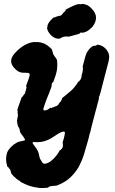

<svg xmlns="http://www.w3.org/2000/svg" viewBox="-20 -711 587 982"><path d="M152 -496Q154 -496 159.5 -496Q165 -496 167 -496Q168 -495 168.5 -495.5Q169 -496 173 -496Q189 -495 200 -490Q203 -489 207 -488Q220 -482 237 -467Q249 -455 247 -455Q246 -455 248 -449Q249 -446 249 -446Q249 -446 250 -442.5Q251 -439 252 -435Q254 -429 257 -427Q258 -426 258.5 -424.5Q259 -423 260.5 -421Q262 -419 264 -417Q267 -411 268 -411Q269 -411 269 -410.5Q269 -410 270 -407Q273 -402 273 -383Q273 -366 271 -352Q268 -340 266 -330Q259 -308 257 -304Q256 -301 255 -299Q253 -290 251 -290Q248 -290 245 -283Q244 -279 244 -272Q244 -268 240 -258Q238 -253 235 -245.5Q232 -238 230.5 -233Q229 -228 225 -220Q220 -205 213 -189Q211 -184 209 -177Q207 -171 205 -165Q199 -149 204 -147Q207 -145 214 -147Q222 -148 234 -157Q240 -161 240 -161Q240 -161 240 -160Q241 -156 248 -161Q250 -163 250 -162Q252 -161 256 -164Q257 -165 257 -165Q259 -164 261 -166Q262 -166 263 -166.5Q264 -167 265 -167.5Q266 -168 267 -168Q268 -168 273 -171Q280 -176 280 -179Q280 -180 282 -182Q284 -184 284 -184.5Q284 -185 286.5 -187.5Q289 -190 289 -190.5Q289 -191 290 -192Q294 -196 293 -197Q292 -198 294 -199.5Q296 -201 297 -203Q298 -205 297 -206L296 -207L301 -212Q307 -217 310 -219Q350 -251 358 -262Q361 -266 366 -272Q374 -282 379 -291L381 -296L382 -294L383 -293L385 -295Q386 -296 387 -298.5Q388 -301 388.5 -300.5Q389 -300 390.5 -302Q392 -304 392 -305.5Q392 -307 393 -307Q394 -307 396 -314Q398 -321 397 -323Q397 -323 397.5 -326Q398 -329 401 -338Q404 -352 404 -357Q404 -359 404 -361Q405 -367 403 -368Q402 -368 404.5 -377Q407 -386 408 -390Q417 -428 423 -440Q436 -464 454 -475Q458 -477 459 -477Q460 -476 467 -477Q475 -479 476 -481V-483L481 -482Q498 -481 515 -467Q530 -454 536 -436Q540 -424 538 -413Q537 -411 537 -407Q536 -397 531 -380Q530 -377 522.5 -347.5Q515 -318 514 -315Q512 -307 505 -280Q503 -272 502 -269Q501 -266 498.5 -255Q496 -244 494.5 -239.5Q493 -235 492 -231Q491 -227 490 -224.5Q489 -222 488 -219V-216L487 -218L486 -219Q486 -218 486 -216Q487 -211 485 -203Q483 -197 482.5 -193.5Q482 -190 479 -180.5Q476 -171 473.5 -159Q471 -147 469 -143Q467 -134 463 -120Q450 -69 449 -66Q449 -65 446 -54Q443 -43 443 -41Q440 -33 436 -17Q436 -14 434.5 -8.5Q433 -3 430 8Q419 47 410 77Q403 99 396 115Q394 120 391 125Q383 145 367 166Q344 197 315 216Q293 230 273 237Q266 240 260 239Q257 239 254 239.5Q251 240 245 240.5Q239 241 236.5 242Q234 243 231 244Q229 245 228 246Q227 247 228 247L227 248Q225 249 224 249Q221 250 204 250.5Q187 251 178 250Q171 249 168 248Q141 245 109 231Q81 219 81 214Q80 213 79 213Q79 213 79 213Q76 213 65 204Q50 192 38 177L36 172H37Q37 169 34 164L33 162Q34 162 34 161Q34 157 28 152Q26 150 25 148Q22 142 19 143Q18 144 15 131Q11 117 11 101Q12 82 17 68Q23 54 37 40Q51 26 65 19Q75 13 94 10Q106 8 107 6Q109 3 105 -3Q100 -12 90 -24Q87 -28 84.5 -32Q82 -36 82.5 -36.5Q83 -37 82.5 -40Q82 -43 81 -44Q80 -45 81 -47Q81 -50 75 -61Q74 -63 73 -63L69 -77Q67 -88 67 -96Q68 -96 68 -97Q68 -98 68 -100Q69 -104 69 -107Q69 -110 69 -109L71 -113Q72 -120 71.5 -123Q71 -126 71 -126.5Q71 -127 71 -130L70 -135V-138Q71 -140 71 -143Q71 -146 70 -146Q70 -146 69 -145.5Q68 -145 68 -145Q67 -146 75 -169Q82 -190 90 -211L93 -217Q94 -216 94.5 -215.5Q95 -215 96.5 -217.5Q98 -220 99 -222Q100 -225 100 -224L104 -229Q105 -231 106 -231Q108 -231 109 -239Q109 -241 112 -249Q116 -260 114 -260L115 -262Q117 -267 114 -270L113 -271L118 -284Q132 -320 132 -329Q132 -336 124 -338Q120 -339 108 -339Q93 -338 85 -341Q71 -345 58 -358Q40 -375 37 -394Q35 -415 54 -437Q69 -454 82 -464Q107 -484 133 -492Q143 -495 152 -496ZM310 -37Q306 -40 293 -35Q282 -31 253 -11Q238 0 219 7Q194 17 167 16Q149 14 147 18Q145 21 154 32Q163 43 170.5 56Q178 69 181 87Q183 101 190 109Q193 113 195 118Q198 124 202 125Q207 128 217 125Q234 121 257 98Q273 81 283 63Q286 56 286.5 56Q287 56 287.5 56.5Q288 57 289 57Q292 55 293 52Q294 51 294.5 51Q295 51 296 50Q297 49 298 46Q299 43 300 42Q301 41 301 39.5Q301 38 302 36Q303 32 301 31Q301 31 301.5 29.5Q302 28 302 25.5Q302 23 301 22L300 21L301 15Q306 0 310 -18Q314 -34 310 -37ZM381 -690H388Q388 -689 390.5 -689Q393 -689 396 -690Q402 -692 410 -690Q420 -687 426 -685Q441 -677 452 -663Q454 -661 457 -658Q465 -648 470 -632Q472 -621 470 -609Q468 -598 462 -588Q457 -578 449 -570Q443 -564 434 -557Q419 -546 404 -544Q402 -543 401 -543Q400 -543 400 -543.5Q400 -544 398.5 -544.5Q397 -545 394.5 -544.5Q392 -544 390 -543Q385 -540 388 -540L387 -539Q386 -539 383 -537.5Q380 -536 375 -535Q370 -534 363 -532Q339 -525 333 -524Q329 -524 325 -523V-524L327 -525H325Q324 -525 320.5 -524.5Q317 -524 314 -524Q311 -524 306 -523Q301 -522 295.5 -519Q290 -516 289 -515Q288 -513 277 -513Q271 -514 266 -515Q244 -523 231 -543Q221 -557 221 -569Q221 -574 222 -574Q224 -574 224 -577Q224 -579 222 -578Q222 -577 222 -578L223 -581Q228 -598 248 -616Q255 -622 256 -623L257 -624V-623Q257 -621 257 -621Q259 -621 264 -624L267 -626Q267 -625 267 -625Q269 -625 273 -628Q275 -629 275 -628Q275 -627 277 -628Q279 -629 280 -629Q281 -629 282 -630H284Q284 -629 285 -629.5Q286 -630 286 -630Q287 -630 289 -631Q291 -632 293 -633Q295 -634 295 -634Q294 -634 294.5 -634.5Q295 -635 296 -635Q297 -636 296.5 -636.5Q296 -637 297 -637.5Q298 -638 298 -638.5Q298 -639 298.5 -639Q299 -639 300 -640.5Q301 -642 301 -642Q301 -642 302.5 -643.5Q304 -645 304 -646Q304 -646 304.5 -646.5Q305 -647 306 -647Q311 -651 310 -652L312 -653Q316 -656 316 -658Q316 -659 315 -659L314 -660L320 -664Q363 -687 381 -690Z"/></svg>

Font: TT2020 Style B
Style: Italic
Weight: 400
Italic angle: -15°
Version: Version 0.2.000